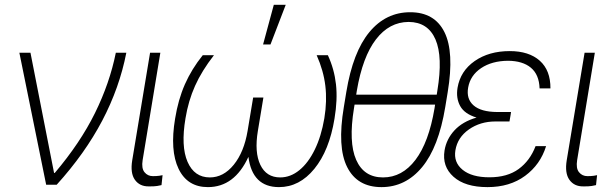

<svg xmlns="http://www.w3.org/2000/svg" viewBox="-20 -764 2507 794"><path d="M170.9 0 60.1 -545.9H106L203.6 -48.8H206.5Q312 -173.3 372.8 -296.6Q433.6 -419.9 459 -545.9H502.4Q474.1 -400.9 402.8 -265.1Q331.5 -129.4 214.4 0Z M600.6 -545.9H643.1L569.8 -101.6Q564.5 -67.9 577.6 -51.8Q590.8 -35.6 612.3 -35.6Q627.4 -35.6 638.4 -37.1Q649.4 -38.6 652.3 -39.6L647.9 1.5Q643.6 2.9 629.9 5.1Q616.2 7.3 595.2 6.8Q557.6 7.3 537.8 -20.5Q518.1 -48.3 526.9 -101.6Z M818.4 -535.6H864.7Q814.5 -471.2 786.6 -408.9Q758.8 -346.7 747.1 -274.9Q727.5 -159.2 755.6 -94.7Q783.7 -30.3 847.7 -30.3Q904.3 -30.3 946.8 -82.8Q989.3 -135.3 1003.9 -222.7L1026.9 -360.8H1069.3L1046.4 -222.7Q1031.7 -134.3 1056.6 -82.3Q1081.5 -30.3 1138.7 -30.3Q1181.2 -30.3 1218 -60.3Q1254.9 -90.3 1281.7 -145.3Q1308.6 -200.2 1321.3 -274.9Q1333 -346.7 1325.4 -409.2Q1317.9 -471.7 1289.6 -535.6H1335.9Q1362.3 -478.5 1369.4 -415.3Q1376.5 -352.1 1363.3 -273.4Q1341.8 -141.6 1280 -65.9Q1218.3 9.8 1133.8 9.8Q1023.4 9.8 1007.3 -115.2Q949.7 9.8 839.8 9.8Q754.9 9.8 718.5 -65.9Q682.1 -141.6 704.1 -273.4Q716.8 -352.1 744.6 -415.3Q772.5 -478.5 818.4 -535.6ZM1067.9 -580.1 1112.3 -744.1H1161.6L1098.6 -580.1Z M1831.5 -383.3 1821.3 -321.3Q1793.9 -155.3 1725.6 -72.8Q1657.2 9.8 1557.6 9.8Q1457.5 9.8 1415.8 -72.8Q1374 -155.3 1401.9 -321.3L1412.1 -383.3Q1439.5 -549.3 1507.6 -631.3Q1575.7 -713.4 1676.3 -713.4Q1776.9 -713.4 1817.9 -631.3Q1858.9 -549.3 1831.5 -383.3ZM1776.9 -315.9 1779.3 -331.5H1446.3L1443.8 -315.9Q1420.9 -175.8 1452.9 -103Q1484.9 -30.3 1564 -30.3Q1643.1 -30.3 1698.2 -103Q1753.4 -175.8 1776.9 -315.9ZM1453.1 -372.6H1786.1L1788.6 -388.7Q1812 -529.3 1780.8 -601.1Q1749.5 -672.9 1669.9 -673.3Q1589.8 -672.9 1534.7 -601.1Q1479.5 -529.3 1455.6 -388.7Z M1950.7 -277.8Q1900.9 -293 1883.1 -325.4Q1865.2 -357.9 1872.1 -400.9Q1883.8 -470.2 1942.9 -511.5Q2002 -552.7 2087.9 -552.7Q2167.5 -552.7 2212.2 -512.9Q2256.8 -473.1 2256.3 -398.4H2211.4Q2209.5 -455.6 2175.5 -483.9Q2141.6 -512.2 2081.1 -512.7Q2014.2 -512.2 1969.5 -482.2Q1924.8 -452.1 1916 -401.9Q1907.7 -355 1938.5 -328.1Q1969.2 -301.3 2035.6 -300.8H2093.3L2091.8 -290L2086.9 -261.7H2028.8Q1966.3 -261.7 1919.2 -228.8Q1872.1 -195.8 1863.3 -142.6Q1855 -92.8 1893.1 -61.8Q1931.2 -30.8 2003.9 -30.8Q2078.1 -30.8 2125 -65.2Q2171.9 -99.6 2194.8 -159.7H2238.3Q2214.8 -83.5 2151.6 -36.9Q2088.4 9.8 1996.1 9.8Q1903.3 9.8 1855.5 -33Q1807.6 -75.7 1818.4 -142.1Q1826.2 -189 1859.6 -225.1Q1893.1 -261.2 1950.7 -277.8Z M2397.5 -545.9H2439.9L2366.7 -101.6Q2361.3 -67.9 2374.5 -51.8Q2387.7 -35.6 2409.2 -35.6Q2424.3 -35.6 2435.3 -37.1Q2446.3 -38.6 2449.2 -39.6L2444.8 1.5Q2440.4 2.9 2426.8 5.1Q2413.1 7.3 2392.1 6.8Q2354.5 7.3 2334.7 -20.5Q2314.9 -48.3 2323.7 -101.6Z"/></svg>

Font: Inter Display Extra Light
Style: Italic
Weight: 200
Italic angle: -9.39999°
Designer: Rasmus Andersson
Foundry: rsms
Version: Version 4.000;git-4fc901f